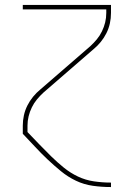

<svg xmlns="http://www.w3.org/2000/svg" viewBox="-20 -540 540 775"><path d="M427 215Q391 215 355 210Q319 205 286.5 189.5Q254 174 226 151Q198 128 172 103.5Q146 79 121.5 52.5Q97 26 72 0V-33Q72 -54 76.5 -74.5Q81 -95 90.5 -114Q100 -133 113.5 -149.5Q127 -166 143 -179L345 -354Q359 -367 371 -381.5Q383 -396 391.5 -413.5Q400 -431 404.5 -449.5Q409 -468 409 -488V-502H72V-520H428V-488Q428 -466 423.5 -445.5Q419 -425 409.5 -406Q400 -387 386.5 -370.5Q373 -354 357 -341L155 -166Q141 -153 129 -138.5Q117 -124 108.5 -106.5Q100 -89 95.5 -70.5Q91 -52 91 -33V-7Q115 18 138.5 42.5Q162 67 186.5 91Q211 115 237.5 136.5Q264 158 294.5 172.5Q325 187 359 192Q393 197 427 197H428V215Z"/></svg>

Font: Iosevka Curly Thin
Style: Regular
Weight: 100
Monospace: yes
Designer: Belleve Invis
Foundry: Belleve Invis
Version: Version 22.1.2; ttfautohint (v1.8.4)